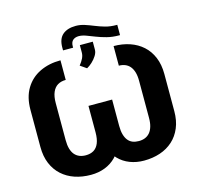

<svg xmlns="http://www.w3.org/2000/svg" viewBox="-124 -1023 1217 1168"><g transform="rotate(-15 484.0 -439.5)"><path d="M691.9 -830.1H697.8V-765.1H691.9Q650.4 -765.1 615.5 -774.2Q580.6 -783.2 551.3 -794.9Q522 -806.6 497.8 -815.4Q473.6 -824.2 453.1 -824.2Q430.7 -824.2 416.5 -812.3Q402.3 -800.3 402.3 -773.9V-765.1H338.9V-783.2Q338.9 -837.9 368.7 -863.5Q398.4 -889.2 451.7 -889.2Q479.5 -889.2 506.6 -880.4Q533.7 -871.6 562.3 -859.9Q590.8 -848.1 622.6 -839.1Q654.3 -830.1 691.9 -830.1ZM452.1 -622.1 412.6 -649.4Q428.7 -669.4 437.3 -687.3Q445.8 -705.1 445.8 -723.1V-769.5H527.3V-719.7Q527.3 -701.2 515.1 -681.9Q502.9 -662.6 485.8 -646.7Q468.8 -630.9 452.1 -622.1ZM308.1 -710.9V-587.4Q278.8 -587.4 257.6 -575Q236.3 -562.5 224.6 -535.6Q212.9 -508.8 212.9 -466.8V-233.4Q212.9 -201.7 219.5 -179Q226.1 -156.2 238.5 -141.6Q251 -127 268.6 -119.9Q286.1 -112.8 308.1 -112.8Q337.4 -112.8 358.2 -125.2Q378.9 -137.7 389.9 -164.3Q400.9 -190.9 400.9 -232.4V-398.9H530.3V-232.4Q530.3 -173.3 513.7 -127.9Q497.1 -82.5 467 -51.8Q437 -21 396.5 -5.4Q356 10.3 308.1 10.3Q252.9 10.3 206.8 -5.4Q160.6 -21 126.2 -52Q91.8 -83 72.8 -128.4Q53.7 -173.8 53.7 -233.4V-466.8Q53.7 -546.4 86.7 -600.8Q119.6 -655.3 177.2 -683.1Q234.9 -710.9 308.1 -710.9ZM642.6 -587.4V-710.9Q697.3 -710.9 743.9 -695.1Q790.5 -679.2 824.7 -648.4Q858.9 -617.7 877.9 -572Q897 -526.4 897 -466.8V-233.4Q897 -173.8 877.9 -128.4Q858.9 -83 824.7 -52Q790.5 -21 743.9 -5.4Q697.3 10.3 642.6 10.3Q594.7 10.3 554 -5.4Q513.2 -21 483.4 -51.8Q453.6 -82.5 437 -127.9Q420.4 -173.3 420.4 -232.4V-398.9H549.8V-232.4Q549.8 -201.2 556.2 -178.7Q562.5 -156.2 574.2 -141.4Q585.9 -126.5 603.3 -119.6Q620.6 -112.8 642.6 -112.8Q664.1 -112.8 681.6 -119.9Q699.2 -127 711.7 -141.6Q724.1 -156.2 731 -179Q737.8 -201.7 737.8 -233.4V-466.8Q737.8 -498.5 731 -521.2Q724.1 -543.9 711.7 -558.6Q699.2 -573.2 681.6 -580.3Q664.1 -587.4 642.6 -587.4Z"/></g></svg>

Font: Roboto ExtraBold
Style: Regular
Weight: 800
Designer: Christian Robertson
Foundry: Google
Version: Version 3.009; 2024